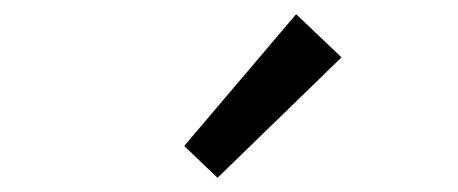

<svg xmlns="http://www.w3.org/2000/svg" viewBox="-20 -892 646 271"><path d="M287 -641 240 -686 398 -872 462 -811Z"/></svg>

Font: Source Han Sans & Saira Hybrid
Style: Regular
Weight: 400
Designer: Ryoko NISHIZUKA 西塚涼子 (kana & ideographs); Paul D. Hunt (Latin, Greek & Cyrillic); Wenlong ZHANG 张文龙 (bopomofo); Sandoll 
Foundry: Adobe Systems Incorporated
Version: Version 1.00;August 2, 2021;FontCreator 13.0.0.2675 64-bit